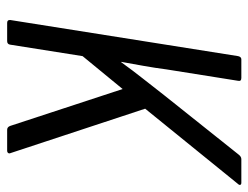

<svg xmlns="http://www.w3.org/2000/svg" viewBox="-99 -596 695 537"><g transform="rotate(90 248.5 -327.5)"><path d="M44 0Q35 0 36 -9L137 -646Q139 -655 146 -655H198Q208 -655 206 -646L174 -445Q170 -414 164.5 -383Q159 -352 153 -319H154Q177 -351 200 -380Q223 -409 247 -440L412 -647Q418 -655 425 -655H491Q496 -655 497 -652Q498 -649 494 -645L284 -386L408 -10Q410 -6 408 -3Q406 0 401 0H343Q335 0 332 -9L229 -323L137 -211L105 -9Q104 0 95 0Z"/></g></svg>

Font: Sofia Sans Condensed
Style: Italic
Weight: 400
Italic angle: -9°
Designer: Botio Nikoltchev, Ani Petrova
Foundry: lettersoup
Version: Version 4.101